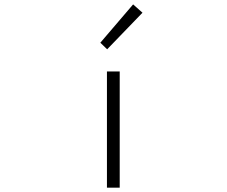

<svg xmlns="http://www.w3.org/2000/svg" viewBox="-20 -861 1040 881"><path d="M470.7 0V-533.2H529.3V0ZM471.7 -634.8 440.4 -665 590.8 -840.8 633.8 -802.7Z"/></svg>

Font: GenEi Gothic M Light
Style: Regular
Weight: 300
Designer: o_tamon (Modified); [Source Han Sans]
Ryoko NISHIZUKA  (kana & ideographs); Paul D. Hunt (Latin, Greek & Cyrillic); Wenl
Version: Version 1.1a;Original Version 1.004